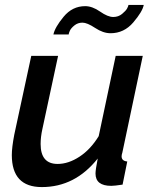

<svg xmlns="http://www.w3.org/2000/svg" viewBox="-20 -750 626 780"><path d="M259 -610H197Q203 -639 238.5 -682Q274 -725 326 -725Q355 -725 386.5 -703Q418 -681 440 -681Q461 -681 476 -693.5Q491 -706 496 -715Q501 -724 502 -730H564Q559 -703 521.5 -659Q484 -615 429 -615Q399 -615 366.5 -636.5Q334 -658 315 -658Q296 -658 282 -646.5Q268 -635 263.5 -624.5Q259 -614 259 -610ZM28 -120Q28 -151 38 -203L107 -523H216L152 -225Q145 -193 145 -165Q145 -84 214 -84Q258 -84 303 -113.5Q348 -143 381 -197L450 -523H560L477 -130Q474 -121 474 -115Q474 -96 497 -94L478 0Q445 5 432 5Q368 5 368 -45Q368 -60 377 -106Q285 10 150 10Q28 10 28 -120Z"/></svg>

Font: Raleway-v4020 SemiBold
Style: Italic
Weight: 600
Italic angle: -12°
Designer: Matt McInerney, Pablo Impallari, Rodrigo Fuenzalida
Foundry: Matt McInerney, Pablo Impallari, Rodrigo Fuenzalida
Version: Version 4.020;PS 004.020;hotconv 1.0.88;makeotf.lib2.5.64775